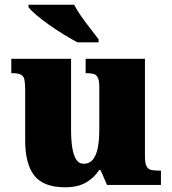

<svg xmlns="http://www.w3.org/2000/svg" viewBox="-20 -786 731 816"><path d="M257 10Q165 10 126 -39.5Q87 -89 87 -189V-402Q87 -431 84 -446.5Q81 -462 69.5 -468.5Q58 -475 32 -475H28V-536H282V-234Q282 -192 287 -159.5Q292 -127 303.5 -108.5Q315 -90 336 -90Q360 -90 374.5 -107.5Q389 -125 395.5 -157.5Q402 -190 402 -235V-417Q402 -444 395.5 -456.5Q389 -469 377 -472Q365 -475 348 -475H344V-536H596V-121Q596 -93 602.5 -80Q609 -67 622 -64Q635 -61 652 -61H664V0H435L407 -64H402Q380 -30 345 -10Q310 10 257 10ZM309 -606Q283 -620 251 -639.5Q219 -659 188 -681Q157 -703 133.5 -723Q110 -743 101 -756V-766H295Q306 -744 325 -717Q344 -690 364.5 -664Q385 -638 399 -619V-606Z"/></svg>

Font: Noto Serif Armenian Black
Style: Regular
Weight: 900
Version: Version 2.007